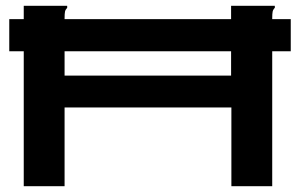

<svg xmlns="http://www.w3.org/2000/svg" viewBox="-20 -643 1040 663"><path d="M12 -466V-577H62V-623H212V-616Q206 -610 204.5 -603Q203 -596 203 -579V-577H778V-623H929V-616Q923 -610 921.5 -603Q920 -596 920 -579V-577H984V-466H920V0H779V-272H203V0H62V-466ZM203 -382H778V-466H203Z"/></svg>

Font: Inconsolata UltraExpanded ExtraBold
Style: Regular
Weight: 800
Width: 9
Monospace: yes
Designer: Raph Levien, Cyreal, Brenton Simpson
Foundry: Raph Levien, Cyreal, Google
Version: Version 3.001; ttfautohint (v1.8.2.53-6de2)